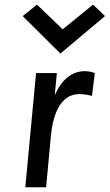

<svg xmlns="http://www.w3.org/2000/svg" viewBox="-20 -792 464 812"><path d="M87 0 132.5 -483H220.5L211.5 -389.5Q235 -441.5 267 -466.2Q299 -491 338.5 -491Q348.5 -491 359.5 -489Q370.5 -487 381 -483L369 -386Q356.5 -390 343 -392Q329.5 -394 317 -394Q280.5 -394 255.2 -372.5Q230 -351 215 -311Q200 -271 195 -214.5L175 0ZM373.5 -772.5 424 -724 235.5 -565.5 76 -724 136.5 -772.5 245 -668Z"/></svg>

Font: Karla Medium
Style: Italic
Weight: 500
Italic angle: -8°
Designer: Jonathan Pinhorn
Version: Version 2.001